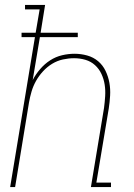

<svg xmlns="http://www.w3.org/2000/svg" viewBox="-20 -755 540 775"><path d="M21 0 121 -605H67V-623H124L140 -717H81V-735H162L144 -623H294V-605H141L112 -432Q124 -455 142 -476Q160 -497 182.5 -511.5Q205 -526 230.5 -532Q256 -538 281 -538Q307 -538 332 -531Q357 -524 376 -508Q395 -492 406 -469Q417 -446 421.5 -421Q426 -396 424.5 -369.5Q423 -343 419 -317L369 -18H428V0H347L400 -320Q403 -343 404.5 -367Q406 -391 402.5 -413.5Q399 -436 389.5 -456.5Q380 -477 363.5 -492Q347 -507 325 -513.5Q303 -520 279 -520Q257 -520 234 -515Q211 -510 190.5 -497.5Q170 -485 153.5 -467Q137 -449 125.5 -428.5Q114 -408 107.5 -386Q101 -364 97 -341L41 0Z"/></svg>

Font: Iosevka Slab Thin
Style: Italic
Weight: 100
Italic angle: -9°
Monospace: yes
Designer: Belleve Invis
Foundry: Belleve Invis
Version: Version 11.1.1; ttfautohint (v1.8.3)